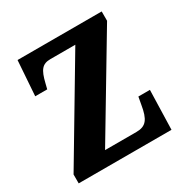

<svg xmlns="http://www.w3.org/2000/svg" viewBox="-130 -643 722 749"><g transform="rotate(-30 230.5 -268.0)"><path d="M14 0H432L437 -177H385L379 -144C369 -83 353 -61 309 -61H168L427 -494V-536H48L37 -379H91L97 -403C110 -457 124 -475 161 -475H273L14 -40Z"/></g></svg>

Font: Noto Serif Armenian Condensed
Style: Bold
Weight: 700
Width: 3
Designer: Monotype Design Team
Foundry: Monotype Imaging Inc.
Version: Version 2.008